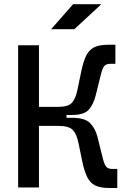

<svg xmlns="http://www.w3.org/2000/svg" viewBox="-20 -914 626 936"><path d="M68.4 0V-693.4H169.9V-393.1H264.2Q312 -393.1 330.1 -412.4Q348.1 -431.6 357.4 -475.6L376 -565.4Q386.2 -614.7 400.4 -643.1Q414.6 -671.4 439.5 -683.6Q464.4 -695.8 506.8 -695.8H542.5V-603H519Q496.6 -603 487.8 -591.3Q479 -579.6 472.2 -552.2L446.3 -448.2Q435.5 -405.3 412.8 -379.4Q390.1 -353.5 331.1 -353.5H304.2V-339.8H331.1Q393.6 -339.8 419.2 -314Q444.8 -288.1 455.6 -245.1L481.4 -141.1Q488.3 -113.8 497.1 -102.1Q505.9 -90.3 528.3 -90.3H551.8V2.4H511.7Q469.2 2.4 444.3 -9.8Q419.4 -22 405.3 -50.5Q391.1 -79.1 380.9 -127.9L362.3 -217.8Q353.5 -261.2 334.5 -280.8Q315.4 -300.3 264.2 -300.3H169.9V0ZM229 -771.5 336.4 -893.6H474.1L342.3 -771.5Z"/></svg>

Font: Cascadia Mono PL
Style: Regular
Weight: 400
Monospace: yes
Designer: Aaron Bell
Foundry: Saja Typeworks
Version: Version 2404.023; ttfautohint (v1.8.4)